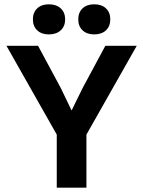

<svg xmlns="http://www.w3.org/2000/svg" viewBox="-20 -873 666 893"><path d="M207 -853Q242 -853 262.5 -834Q283 -815 283 -783Q283 -751 262.5 -732Q242 -713 207 -713Q173 -713 153 -732Q133 -751 133 -783Q133 -815 153 -834Q173 -853 207 -853ZM418 -853Q453 -853 473 -834Q493 -815 493 -783Q493 -751 473 -732Q453 -713 418 -713Q384 -713 364 -732Q344 -751 344 -783Q344 -815 364 -834Q384 -853 418 -853ZM616 -660 382 -247V0H244V-247L10 -660H157L263 -463L313 -359L364 -463L470 -660Z"/></svg>

Font: Elaine Sans SemiBold
Style: Regular
Weight: 600
Designer: Wei Huang
Foundry: Wei Huang
Version: Version 2.001;December 24, 2019;FontCreator 12.0.0.2547 64-b